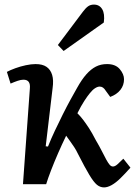

<svg xmlns="http://www.w3.org/2000/svg" viewBox="-20 -802 599 836"><path d="M179 -165 189 -164Q202 -197 219 -233Q236 -269 253.5 -304Q271 -339 287.5 -369Q304 -399 316 -420Q336 -456 356 -478.5Q376 -501 397.5 -512Q419 -523 446 -523Q483 -523 501.5 -501Q520 -479 520 -457Q520 -431 504.5 -411Q489 -391 460 -380L441 -406Q435 -416 428.5 -420.5Q422 -425 414 -425Q405 -425 394 -418Q383 -411 371 -396Q361 -384 347 -362.5Q333 -341 317 -309Q330 -296 341.5 -281Q353 -266 366.5 -245.5Q380 -225 397 -192Q413 -165 424 -143Q435 -121 443 -106.5Q451 -92 457.5 -84.5Q464 -77 472 -77Q481 -77 492.5 -87.5Q504 -98 517 -111L548 -72Q524 -45 504 -25.5Q484 -6 466 4Q448 14 433 14Q416 14 402 2.5Q388 -9 369 -40.5Q350 -72 320 -131Q312 -148 303 -161.5Q294 -175 285 -187.5Q276 -200 268 -211Q250 -174 233 -135Q216 -96 202.5 -61Q189 -26 181 0H80L110 -416Q112 -436 105 -445.5Q98 -455 82 -455Q71 -455 56.5 -450Q42 -445 26 -438L10 -489Q25 -497 47 -505Q69 -513 92.5 -518Q116 -523 135 -523Q165 -523 182.5 -511Q200 -499 207 -476Q214 -453 209 -418ZM341 -751Q353 -767 363.5 -774.5Q374 -782 389 -782Q413 -782 425 -762Q437 -742 432 -704L257 -580L232 -606Z"/></svg>

Font: Literata Medium
Style: Italic
Weight: 500
Italic angle: -2°
Designer: Latin by Veronika Burian and Jose Scaglione. Greek by Irene Vlachou. Cyrillic by Vera Evstafieva
Foundry: TypeTogether
Version: Version 3.103;gftools[0.9.29]